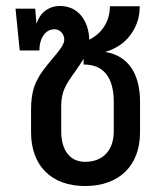

<svg xmlns="http://www.w3.org/2000/svg" viewBox="-20 -615 546 643"><path d="M265 8C380 8 449 -61 449 -172V-274C449 -367 410 -429 332 -441C363 -450 395 -468 416 -497C438 -526 448 -558 448 -594H348C348 -541 319 -502 279 -482C277 -548 240 -595 181 -595C142 -595 113 -571 102 -535L98 -586H32L46 -446H112C112 -490 134 -517 162 -517C187 -517 201 -491 193 -471C185 -451 169 -435 138 -397C96 -346 84 -309 84 -246V-172C84 -61 151 8 265 8ZM185 -175V-259C185 -307 199 -330 230 -373C241 -389 251 -403 260 -418V-399C328 -399 361 -355 361 -273V-175C361 -112 325 -73 265 -73C215 -73 185 -111 185 -175Z"/></svg>

Font: Vanilla Cream DemiBold
Style: Regular
Weight: 600
Designer: Jeremy Tribby, Jinavaṁso
Foundry: Tribby Type
Version: Version 1.422;Glyphs 3.1.2 (3151)